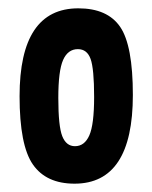

<svg xmlns="http://www.w3.org/2000/svg" viewBox="-20 -730 366 461"><path d="M27 -499Q27 -710 168 -710Q238 -710 268.5 -665.5Q299 -621 299 -502Q299 -289 159 -289Q91 -289 59 -335Q27 -381 27 -499ZM120 -495Q120 -427 129.5 -403Q139 -379 160 -379Q183 -379 194.5 -405Q206 -431 206 -497Q206 -565 197.5 -588.5Q189 -612 167 -612Q143 -612 131.5 -586Q120 -560 120 -495Z"/></svg>

Font: Yanone Kaffeesatz Bold
Style: Regular
Weight: 700
Designer: Yanone (Cyrillic: Daniel Pouzeot)
Foundry: Yanone
Version: Version 1.003;PS 001.003;hotconv 1.0.88;makeotf.lib2.5.64775